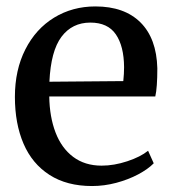

<svg xmlns="http://www.w3.org/2000/svg" viewBox="-20 -582 550 612"><path d="M27.5 -273Q27.5 -359 60.8 -424.5Q94 -490 152.5 -525.8Q211 -561.5 284 -561.5Q376.5 -561.5 427.8 -510.5Q479 -459.5 481.5 -364.5Q481.5 -302.5 475 -274.5H137Q138 -209.5 157 -159.8Q176 -110 213.2 -82Q250.5 -54 304 -54Q343.5 -54 385.8 -68Q428 -82 452 -101.5L470 -61.5Q452 -43 420.5 -26.2Q389 -9.5 350.5 0.8Q312 11 273.5 11Q193 11 137.8 -24.5Q82.5 -60 55 -124Q27.5 -188 27.5 -273ZM373 -323.5Q375.5 -347 375.5 -368Q375 -435 349.2 -472.5Q323.5 -510 268 -510Q210 -510 176 -464.8Q142 -419.5 137.5 -321.5Z"/></svg>

Font: Merriweather 12pt
Style: Regular
Weight: 400
Designer: Eben Sorkin
Foundry: Eben Sorkin
Version: Version 2.100